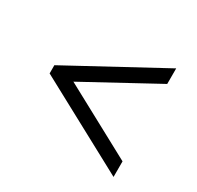

<svg xmlns="http://www.w3.org/2000/svg" viewBox="-115 -742 790 769"><g transform="rotate(30 279.5 -358.0)"><path d="M494 -107 65 -338V-376L494 -609V-537L164 -357L494 -179Z"/></g></svg>

Font: Noto Serif Khojki
Style: Bold
Weight: 700
Version: Version 2.003